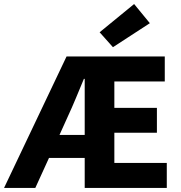

<svg xmlns="http://www.w3.org/2000/svg" viewBox="-34 -932 899 952"><path d="M303 -356 261 -263H386V-541H382Q362 -493 342.5 -446Q323 -399 303 -356ZM-14 0 296 -652H783V-528H533V-397H744V-274H533V-124H793V0H386V-149H209L141 0ZM526 -698 460 -772 631 -912 709 -817Z"/></svg>

Font: TT Toshiba Sans
Style: Bold
Weight: 700
Designer: Paul D. Hunt
Foundry: Toshiba Corporation
Version: Version 2.020;PS 2.000;hotconv 1.0.86;makeotf.lib2.5.63406